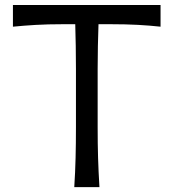

<svg xmlns="http://www.w3.org/2000/svg" viewBox="-20 -770 713 790"><path d="M285.6 0Q289.6 -62.5 291 -120.6Q292.5 -178.7 292.5 -248V-486.3Q292.5 -537.1 291.7 -581.3Q291 -625.5 289.6 -670.4H239.7Q175.8 -670.4 126.7 -667.5Q77.6 -664.6 33.2 -660.2V-749.5H640.6V-660.2Q596.7 -665 547.4 -667.7Q498 -670.4 434.1 -670.4H385.3Q383.8 -625.5 382.8 -581.3Q381.8 -537.1 381.8 -486.3V-248Q381.8 -178.7 383.5 -120.6Q385.3 -62.5 389.2 0Z"/></svg>

Font: Pinar DS4-Regular
Style: Regular
Weight: 400
Designer: Amin Abedi
Version: Version 2.000